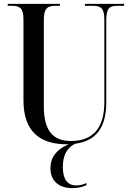

<svg xmlns="http://www.w3.org/2000/svg" viewBox="-20 -734 660 990"><path d="M325 10C328 10 331 10 334 10C271 36 240 78 240 133C240 201 286 236 353 236C380 236 407 230 426 221V210C406 219 388 222 373 222C328 222 304 190 304 127C304 63 328 26 368 7C478 -7 528 -80 528 -207V-631C528 -692 546 -704 584 -704H620V-714H418V-704H458C500 -704 518 -692 518 -633V-206C518 -81 465 -7 346 -7C261 -7 206 -51 206 -185V-631C206 -692 225 -704 267 -704H289V-714H20V-704H41C82 -704 101 -692 101 -634V-216C101 -53 189 10 325 10Z"/></svg>

Font: Noto Serif Display Condensed Medium
Style: Regular
Weight: 500
Width: 3
Designer: Monotype Design Team
Foundry: Monotype Imaging Inc.
Version: Version 2.009